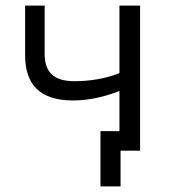

<svg xmlns="http://www.w3.org/2000/svg" viewBox="-20 -540 612 688"><path d="M412 128V0H482V-520H408V-278C361 -259 303 -249 247 -249C174 -249 140 -280 140 -347V-520H70V-342C70 -236 124 -180 242 -180C297 -180 355 -193 408 -214V-70H340V128Z"/></svg>

Font: Fixel Display Regular
Style: Regular
Weight: 400
Designer: AlfaBravo + MacPaw
Foundry: Kyrylo Tkachov, Marchela Mozhyna, Serhii Makarenko, Maria Weinstein, Zakhar Kryvoshyya
Version: Version 1.211